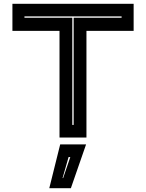

<svg xmlns="http://www.w3.org/2000/svg" viewBox="-20 -720 764 1005"><path d="M291.5 0V-558.5H45V-700H679.5V-558.5H432.5V0ZM358.5 -66H365.5V-627H616.5V-634H108V-627H358.5ZM238 265 295 36H430.5L351 265ZM307.5 212H310.5L348 102H339Z"/></svg>

Font: Tourney Expanded ExtraBold
Style: Regular
Weight: 800
Width: 7
Designer: Tyler Finck
Foundry: Etcetera Type Co
Version: Version 1.010; ttfautohint (v1.8.3)